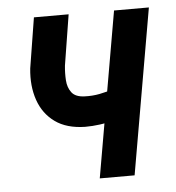

<svg xmlns="http://www.w3.org/2000/svg" viewBox="-44 -570 559 611"><g transform="rotate(-5 235.5 -264.5)"><path d="M453.6 -528.3 361.8 0H250.5L342.3 -528.3ZM362.8 -294.9 354 -198.7Q333.5 -188.5 311.3 -181.2Q289.1 -173.8 265.6 -170.7Q242.2 -167.5 218.8 -167.5Q159.7 -168.5 122.8 -195.1Q85.9 -221.7 70.3 -266.8Q54.7 -312 60.5 -367.7L86.4 -528.8H197.3L171.4 -367.2Q168.9 -343.3 170.4 -320.1Q171.9 -296.9 184.1 -281Q196.3 -265.1 225.6 -264.2Q250 -263.2 272.9 -267.6Q295.9 -272 318.4 -279.8Q340.8 -287.6 362.8 -294.9Z"/></g></svg>

Font: Roboto Condensed Medium
Style: Italic
Weight: 500
Italic angle: -12°
Designer: Christian Robertson
Foundry: Google
Version: Version 3.0; 2020